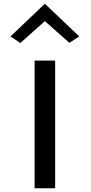

<svg xmlns="http://www.w3.org/2000/svg" viewBox="-20 -1017 487 1027"><path d="M36 -822 89 -787 220 -904 351 -788 404 -822 220 -997ZM275 -10V-693H165V-10Z"/></svg>

Font: Bluebird
Style: LiNrw
Weight: 300
Designer: Jasper
Foundry: Cannot Into Space Fonts
Version: Version 0.98